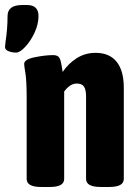

<svg xmlns="http://www.w3.org/2000/svg" viewBox="-56 -741 558 763"><path d="M-36 -554Q-36 -557 -34 -575Q-26 -626 -26 -677Q-26 -721 32 -721H52Q97 -721 97 -677Q97 -645 81.5 -611.5Q66 -578 44.5 -555Q23 -532 8 -532Q-8 -532 -22 -537.5Q-36 -543 -36 -554ZM50 -30V-349Q50 -420 45 -450Q40 -480 40 -487Q40 -505 82 -513.5Q124 -522 155 -522Q174 -522 180 -511Q186 -500 188.5 -482.5Q191 -465 193 -455Q215 -488 248.5 -509.5Q282 -531 324 -531Q379 -531 407.5 -495.5Q436 -460 436 -392V-30Q436 2 378 2H344Q286 2 286 -30V-358Q286 -384 278 -396.5Q270 -409 249 -409Q222 -409 199 -377V-30Q199 -14 185 -6Q171 2 142 2H107Q50 2 50 -30Z"/></svg>

Font: Asap Condensed
Style: Bold
Weight: 700
Designer: Pablo Cosgaya
Foundry: Omnibus-Type
Version: Version 1.010; ttfautohint (v1.8)